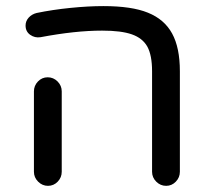

<svg xmlns="http://www.w3.org/2000/svg" viewBox="-20 -601 685 627"><path d="M476.6 -40V-368.2Q476.6 -420.9 460.9 -449.2Q445.3 -476.6 410.6 -488.8Q376 -501 313.5 -501Q225.6 -501 112.3 -479.5Q93.8 -476.6 78.6 -487.3Q63.5 -498 63.5 -517.6Q63.5 -532.2 73.7 -543.5Q84 -554.7 99.6 -558.6Q151.4 -569.3 210 -575.2Q268.6 -581.1 317.4 -581.1Q410.2 -581.1 462.9 -559.6Q516.6 -538.1 542 -491.7Q567.4 -445.3 567.4 -368.2V-40Q567.4 -21.5 554.2 -7.8Q541 5.9 522.5 5.9Q503.9 5.9 490.2 -7.8Q476.6 -21.5 476.6 -40ZM90.8 -40V-302.7Q90.8 -321.3 104 -335Q117.2 -348.6 135.7 -348.6Q154.3 -348.6 168 -335Q181.6 -321.3 181.6 -302.7V-40Q181.6 -21.5 168.5 -7.8Q155.3 5.9 136.7 5.9Q118.2 5.9 104.5 -7.8Q90.8 -21.5 90.8 -40Z"/></svg>

Font: jf-openhuninn-1.1
Style: Regular
Weight: 400
Designer: [Kosugi Maru]
      Designed by Motoya company      

      [Varela Round]
      Joe Prince(Latin component); Avraham Co
Foundry: justfont CO.,LTD.
Version: 1.1